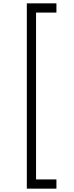

<svg xmlns="http://www.w3.org/2000/svg" viewBox="-20 -905 442 1145"><path d="M140 220V-885H316.5V-830H195V165H316.5V220Z"/></svg>

Font: Manrope ExtraLight Light
Style: Regular
Weight: 300
Version: Version 4.504